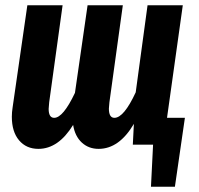

<svg xmlns="http://www.w3.org/2000/svg" viewBox="-20 -550 758 730"><path d="M683 -102 645 160H554L562 0H485L489 -79Q433 16 355 16Q317 16 291 -8Q265 -32 258 -75Q202 16 126 16Q80 16 52.5 -16.5Q25 -49 25 -106Q25 -123 28 -142L84 -530H218L167 -161Q165 -141 165 -136Q165 -102 186 -102Q220 -102 265 -197L313 -530H447L396 -161Q394 -143 394 -137Q394 -102 415 -102Q451 -102 496 -199L541 -530H675L615 -102Z"/></svg>

Font: Fira Sans Compressed SemiBold
Style: Italic
Weight: 600
Width: 1
Italic angle: -8°
Designer: bBox Type GmbH & Carrois Corporate GbR & Edenspiekermann AG
Foundry: bBox Type GmbH & Carrois Corporate GbR & Edenspiekermann AG
Version: Version 4.301